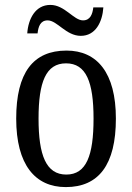

<svg xmlns="http://www.w3.org/2000/svg" viewBox="-20 -752 538 782"><path d="M309 -606C369 -606 397 -662 401 -722H360C357 -695 348 -669 318 -669C280 -669 244 -732 185 -732C124 -732 95 -675 91 -616H133C136 -643 144 -669 174 -669C213 -669 249 -606 309 -606ZM248 10C382 10 452 -81 452 -269C452 -456 375 -546 251 -546C115 -546 46 -456 46 -269C46 -81 123 10 248 10ZM250 -41C168 -41 137 -119 137 -269C137 -418 167 -494 249 -494C331 -494 361 -418 361 -269C361 -119 332 -41 250 -41Z"/></svg>

Font: Noto Serif Devanagari Condensed
Style: Regular
Weight: 400
Width: 3
Designer: Universal Thirst, Indian Type Foundry and the Monotype Design Team
Foundry: Monotype Imaging Inc.
Version: Version 2.004